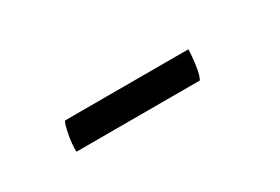

<svg xmlns="http://www.w3.org/2000/svg" viewBox="-8 -1006 546 375"><g transform="rotate(-30 265.0 -818.0)"><path d="M104 -786Q103 -793 104.5 -806.5Q106 -820 109 -833Q112 -846 115 -850H393Q393 -837 390 -815.5Q387 -794 382 -786Z"/></g></svg>

Font: Alike
Style: Regular
Weight: 400
Designer: Sveta Sebyakina
Foundry: Cyreal (www.cyreal.org)
Version: Version 1.301; ttfautohint (v1.8.4.7-5d5b)